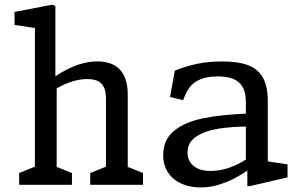

<svg xmlns="http://www.w3.org/2000/svg" viewBox="-20 -793 1280 824"><path d="M367.3 -50.5 455 -85.8 434.8 -47.2V-368.5Q434.8 -414.8 415.1 -434.3Q395.3 -453.8 355.2 -453.8Q330.5 -453.8 302.1 -446.8Q273.7 -439.8 240 -422.8Q216.5 -411.2 191.3 -393.8L194.3 -448.8Q229.2 -474.8 263.3 -492.8Q297.5 -510.7 331.4 -520.1Q365.3 -529.5 397.8 -529.5Q461.8 -529.5 495 -493.6Q528.2 -457.7 528.2 -388V-44.3L505.8 -85.8L593.8 -50.5V0H367.3ZM62.3 -50.5 150 -85.8 129.8 -47.2V-700.5L156 -668.7L42.3 -686.2V-741.8L204.5 -773L217.7 -767V-432.7L223.2 -425.7V-50L200.8 -85.8L288.8 -50.5V0H62.3Z M1041.5 -74.7 1035.2 -86.5V-355.3Q1035.2 -397.3 1020.2 -421.5Q1005.2 -445.7 978.3 -455.5Q951.5 -465.3 912.7 -465Q859.7 -464.7 826.1 -445.7Q792.5 -426.7 775.8 -387.2L765.7 -363.2L709.7 -376.8L730.3 -489.7Q775 -508 823.8 -518.7Q872.5 -529.3 933.3 -529.3Q1002.3 -529.3 1044.8 -513.2Q1087.3 -497 1108.3 -459.7Q1129.3 -422.3 1129.3 -358.3V-77.3L1107 -103.7L1214 -87.5V-31.8L1051.8 6H1041.5ZM680.5 -127.7Q680.5 -193.5 726.9 -231.4Q773.3 -269.3 852 -285.3Q930.7 -301.3 1044.7 -305.8L1052.5 -250Q981.5 -250.3 921.9 -241.4Q862.3 -232.5 823.5 -207.6Q784.7 -182.7 784.7 -138.3Q784.7 -114.7 796.4 -96.7Q808.2 -78.7 830.3 -69Q852.5 -59.3 883.7 -59.3Q925.8 -59.3 968.6 -74.9Q1011.3 -90.5 1053.3 -120.2V-68.5L1050.5 -66.5Q1019.3 -45 986.5 -27.8Q953.7 -10.7 916.5 0.4Q879.3 11.5 842.2 11.5Q795.5 11.5 758.8 -4.8Q722.2 -21.2 701.3 -52.6Q680.5 -84 680.5 -127.7Z"/></svg>

Font: Monaspace Xenon Var
Style: Regular
Weight: 400
Designer: Riley Cran and the Lettermatic Team
Version: Version 1.000 (Monaspace Xenon Var)